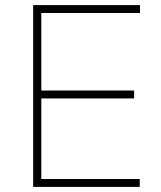

<svg xmlns="http://www.w3.org/2000/svg" viewBox="-20 -733 631 753"><path d="M110 0V-713H529V-682H142V-378H506V-347H142V-31H528V0Z"/></svg>

Font: Heraclito Thin
Style: Regular
Weight: 100
Designer: Kostas Bartsokas (font) & Cristiano Sobral (main changes)
Foundry: Kostas Bartsokas (font) & Cristiano Sobral (main changes)
Version: Version 1.00;July 8, 2020;FontCreator 13.0.0.2655 64-bit